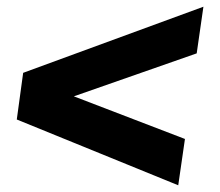

<svg xmlns="http://www.w3.org/2000/svg" viewBox="-20 -541 655 572"><path d="M566 -382 200 -254 531 -127 511 11 30 -185 49 -324 586 -521Z"/></svg>

Font: Chivo Black Italic
Style: Regular
Weight: 900
Italic angle: -8.05°
Designer: Hector Gatti
Foundry: Omnibus-Type
Version: Version 1.007